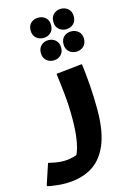

<svg xmlns="http://www.w3.org/2000/svg" viewBox="-206 -944 850 1278"><g transform="rotate(-15 219.0 -305.5)"><path d="M279 -800Q279 -834 299.5 -852.5Q320 -871 349 -871Q379 -871 399.5 -852.5Q420 -834 420 -800Q420 -767 399.5 -748.5Q379 -730 349 -730Q320 -730 299.5 -748.5Q279 -767 279 -800ZM118 -783Q118 -817 138.5 -835Q159 -853 189 -853Q218 -853 238.5 -835Q259 -817 259 -783Q259 -750 238.5 -731.5Q218 -713 189 -713Q159 -713 138.5 -731.5Q118 -750 118 -783ZM306 -638Q306 -672 326.5 -690Q347 -708 376 -708Q405 -708 426 -690Q447 -672 447 -638Q447 -605 426 -586.5Q405 -568 376 -568Q347 -568 326.5 -586.5Q306 -605 306 -638ZM145 -621Q145 -654 165.5 -672.5Q186 -691 215 -691Q244 -691 264.5 -672.5Q285 -654 285 -621Q285 -588 264.5 -569.5Q244 -551 215 -551Q186 -551 165.5 -569.5Q145 -588 145 -621ZM2 98Q28 104 54 108.5Q80 113 106 113Q133 113 157 108Q181 103 198 96Q235 17 235 -150Q235 -236 227 -313.5Q219 -391 210 -460L379 -478H390Q399 -409 405 -327.5Q411 -246 411 -162Q411 -9 370.5 84Q330 177 255.5 218.5Q181 260 78 260Q52 260 24 257Q-4 254 -24 250.5Q-44 247 -44 246V236Z"/></g></svg>

Font: Kufam
Style: Bold
Weight: 700
Designer: Wael Morcos, Artur Schmal
Foundry: Original Type
Version: Version 1.300; ttfautohint (v1.8.3)